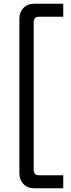

<svg xmlns="http://www.w3.org/2000/svg" viewBox="-20 -765 375 1020"><path d="M161 235Q126 235 104.5 212.5Q83 190 83 156V-666Q83 -700 104.5 -722.5Q126 -745 161 -745H316V-676H186Q159 -676 159 -646V136Q159 166 186 166H316V235Z"/></svg>

Font: Space Grotesk Light
Style: Regular
Weight: 400
Version: Version 2.000